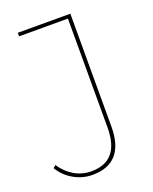

<svg xmlns="http://www.w3.org/2000/svg" viewBox="-149 -783 774 969"><g transform="rotate(-20 238.5 -298.5)"><path d="M178 103Q125 103 78.5 76.5Q32 50 4 4L18 -8Q47 36 88.5 60Q130 84 179 84Q330 84 330 -96V-681H68V-700H350V-94Q350 4 307 53.5Q264 103 178 103Z"/></g></svg>

Font: Montserrat Alternates Thin
Style: Regular
Weight: 100
Designer: Julieta Ulanovsky
Foundry: Julieta Ulanovsky
Version: Version 9.000